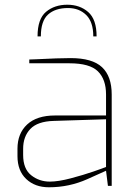

<svg xmlns="http://www.w3.org/2000/svg" viewBox="-20 -787 580 813"><path d="M54 -126V-157Q54 -222 95 -260Q136 -298 213 -298H429V-387Q429 -451 394.5 -485Q360 -519 274 -519H104V-535L132 -536Q229 -541 279 -541Q371 -541 412 -502.5Q453 -464 453 -387V0H437L429 -64Q427 -63 350 -28.5Q273 6 187 6Q128 6 91 -29Q54 -64 54 -126ZM429 -80V-282L207 -275Q139 -273 108.5 -241Q78 -209 78 -157V-131Q78 -72 112 -45Q146 -18 191 -18Q227 -18 280 -32Q333 -46 375 -60.5Q417 -75 429 -80ZM389 -633H375Q375 -694 345 -723.5Q315 -753 268 -753Q214 -753 183.5 -725.5Q153 -698 153 -633H139Q139 -707 175 -737Q211 -767 265 -767Q318 -767 353.5 -736Q389 -705 389 -633Z"/></svg>

Font: Exo Thin
Style: Regular
Weight: 250
Designer: Natanael Gama
Foundry: Natanael Gama
Version: Version 1.500; ttfautohint (v1.6)